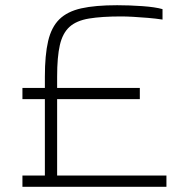

<svg xmlns="http://www.w3.org/2000/svg" viewBox="-20 -716 710 736"><path d="M66 0V-43H152V-336H66V-379H152V-422Q152 -505 164.5 -558.5Q177 -612 207.5 -642Q238 -672 291.5 -684Q345 -696 429 -696Q476 -696 525.5 -692.5Q575 -689 603 -681V-641Q577 -645 547 -647.5Q517 -650 490.5 -651.5Q464 -653 445 -653Q370 -653 321.5 -645Q273 -637 246.5 -613Q220 -589 209.5 -543.5Q199 -498 199 -422V-379H516V-336H199V-43H618V0Z"/></svg>

Font: Saira Expanded ExtraLight
Style: Regular
Weight: 250
Width: 7
Designer: Hector Gatti with collaboration of the Omnibus-Type team
Foundry: Omnibus-Type
Version: Version 1.101